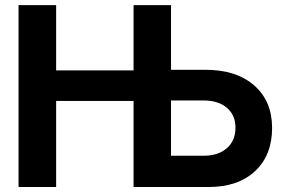

<svg xmlns="http://www.w3.org/2000/svg" viewBox="-20 -748 1137 768"><path d="M54.2 0V-727.5H204.6V-466.3H514.2V-727.5H664.1V-468.8H802.2Q925.8 -468.8 997.1 -406Q1068.4 -343.3 1068.4 -236.3Q1068.4 -127.4 1000.5 -63.7Q932.6 0 814.9 0H514.2V-344.2H204.6V0ZM664.1 -346.2V-125H793.9Q853 -125 887.5 -155.3Q921.9 -185.5 921.9 -237.3Q921.9 -287.6 887.5 -316.9Q853 -346.2 793.9 -346.2Z"/></svg>

Font: Inter Display
Style: Bold
Weight: 700
Designer: Rasmus Andersson
Foundry: rsms
Version: Version 4.001;git-9221beed3